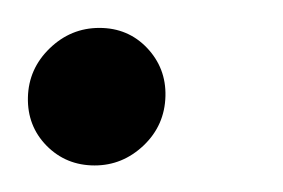

<svg xmlns="http://www.w3.org/2000/svg" viewBox="-45 -114 208 141"><path d="M24.5 7.5Q3.5 7.5 -10.8 -7Q-25 -21.5 -24.5 -42.5Q-24 -63.5 -8.5 -78.5Q7 -93.5 28 -93.5Q49 -93.5 63 -78.8Q77 -64 76.5 -43.5Q76 -22 60.5 -7.2Q45 7.5 24.5 7.5Z"/></svg>

Font: Anybody Condensed Regular
Style: Italic
Weight: 400
Width: 3
Italic angle: -10°
Designer: Tyler Finck
Foundry: Etcetera Type Company
Version: Version 1.010; ttfautohint (v1.8.3) -l 8 -r 50 -G 200 -x 14 